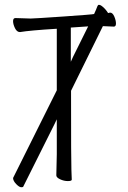

<svg xmlns="http://www.w3.org/2000/svg" viewBox="-20 -756 540 808"><path d="M78 29Q78 32 69.5 32Q61 32 48 18.5Q35 5 35 -7L219 -376V-635Q105 -628 64 -621Q51 -621 43 -637.5Q35 -654 35 -667Q35 -680 45 -680L109 -678Q123 -678 246.5 -686.5Q370 -695 376 -697Q384 -714 390 -730Q394 -741 408 -731Q423 -720 435 -701Q441 -703 443 -703Q454 -703 461 -686.5Q468 -670 468 -657Q468 -644 459 -644Q433 -645 413 -646L279 -374V-373Q279 -66 280.5 -41.5Q282 -17 282 0Q282 6 265.5 6Q249 6 233 -1.5Q217 -9 217 -18L219 -107V-254L210 -235Q152 -118 78 29ZM278 -496 287 -516Q315 -573 351 -645L278 -640ZM365 -695ZM390 -730Z"/></svg>

Font: LXGW WenKai Mono TC Light
Style: Regular
Weight: 300
Designer: LXGW / Fontworks Inc.
Foundry: LXGW / Fontworks Inc.
Version: Version 1.330